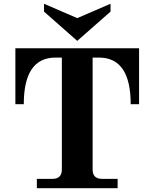

<svg xmlns="http://www.w3.org/2000/svg" viewBox="-20 -985 790 1005"><path d="M172.9 0V-48.8H254.9Q303.7 -48.8 303.7 -97.7V-683.6H270.5Q104.5 -683.6 104.5 -439.5H60.5V-732.4H708V-439.5H664.1Q664.1 -683.6 498 -683.6H464.8V-97.7Q464.8 -48.8 513.7 -48.8H595.7V0ZM384.3 -771 210.4 -924.3V-965.3L384.3 -890.1L558.6 -965.3V-924.3Z"/></svg>

Font: Munson
Style: Bold
Weight: 700
Designer: Paul James MIller
Foundry: High-Logic / Made with FontCreator
Version: Version 2.10;May 5, 2019;FontCreator 11.5.0.2430 64-bit